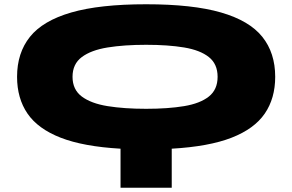

<svg xmlns="http://www.w3.org/2000/svg" viewBox="-20 -680 1370 900"><path d="M1270 -320Q1270 -219 1221 -147.5Q1172 -76 1065.5 -34.5Q959 7 785 17V200H545V17Q371 7 264.5 -34.5Q158 -76 109 -147.5Q60 -219 60 -320Q60 -432 120.5 -507.5Q181 -583 314 -621.5Q447 -660 665 -660Q883 -660 1016 -621.5Q1149 -583 1209.5 -507.5Q1270 -432 1270 -320ZM665 -170Q768 -170 843 -182.5Q918 -195 959 -227.5Q1000 -260 1000 -320Q1000 -380 959 -412.5Q918 -445 843 -457.5Q768 -470 665 -470Q562 -470 484.5 -457.5Q407 -445 363.5 -412.5Q320 -380 320 -320Q320 -260 363.5 -227.5Q407 -195 484.5 -182.5Q562 -170 665 -170Z"/></svg>

Font: Syne ExtraBold
Style: Regular
Weight: 800
Designer: Lucas Descroix
Foundry: Bonjour Monde
Version: Version 2.200; ttfautohint (v1.8.4)